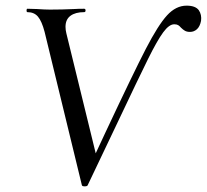

<svg xmlns="http://www.w3.org/2000/svg" viewBox="-20 -656 733 680"><path d="M684 -620Q695 -604 692 -582Q688 -562 677.5 -552.5Q667 -543 653 -543Q642 -543 635 -547Q628 -551 621 -558Q616 -564 611 -567Q606 -570 597 -570Q579 -570 558 -541.5Q537 -513 504.5 -447.5Q472 -382 392 -213L291 -1Q290 4 280 4Q271 4 270 0L138 -543Q128 -581 114.5 -597Q101 -613 77 -613Q74 -613 74 -619Q74 -625 77 -625L111 -624Q139 -622 157 -622Q200 -622 242 -624Q256 -625 278 -625Q283 -625 283 -619Q283 -613 278 -613Q247 -613 229.5 -600Q212 -587 212 -561Q212 -550 215 -538L319 -113L353 -186Q453 -399 496.5 -483Q540 -567 571.5 -601.5Q603 -636 641 -636Q672 -636 684 -620Z"/></svg>

Font: CormorantInfant-MediumItalic
Style: Italic
Weight: 500
Italic angle: -10°
Designer: Christian Thalmann (Catharsis Fonts)
Foundry: Catharsis Fonts
Version: Version 3.303